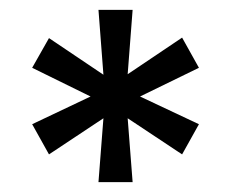

<svg xmlns="http://www.w3.org/2000/svg" viewBox="-20 -708 467 388"><path d="M179 -340 189 -469 79 -396 45 -457 163 -513 45 -571 79 -631 189 -557 179 -688H248L238 -558L348 -632L382 -571L263 -513L382 -457L348 -396L238 -469L248 -340Z"/></svg>

Font: Saira SemiCondensed SemiBold
Style: Regular
Weight: 600
Width: 4
Designer: Hector Gatti with collaboration of the Omnibus-Type team
Foundry: Omnibus-Type
Version: Version 1.101